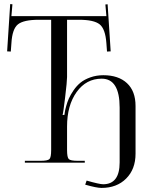

<svg xmlns="http://www.w3.org/2000/svg" viewBox="-20 -798 774 942"><path d="M102 0V-9H178Q214 -9 222.5 -17.5Q231 -26 231 -62V-701H171Q96 -701 68 -678.5Q40 -656 36 -586L33 -545L15 -546L30 -778L41 -777L36 -719H502L497 -776L508 -777L523 -546L505 -545L502 -586Q497 -656 469 -678.5Q441 -701 367 -701H309V-420Q309 -399 299.5 -320Q290 -241 287 -234H296Q297 -240 298 -248Q299 -256 304.5 -276.5Q310 -297 318 -315Q326 -333 341 -355Q356 -377 375 -392.5Q394 -408 423.5 -418.5Q453 -429 487 -429Q561 -429 603 -390Q645 -351 645 -278V-44Q645 32 599 78Q553 124 478 124Q454 124 398 108L405 88Q468 106 486 106Q567 106 567 -1V-270Q567 -412 479 -412Q403 -412 356 -346.5Q309 -281 309 -177V-62Q309 -26 317.5 -17.5Q326 -9 362 -9H396V0Z"/></svg>

Font: FoglihtenNo06
Style: Regular
Weight: 500
Designer: gluk (gluksza@wp.pl)
Foundry: gluk (gluksza@wp.pl)
Version: Version 0.76